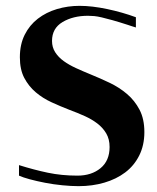

<svg xmlns="http://www.w3.org/2000/svg" viewBox="-20 -627 538 657"><path d="M45 -62Q96 -46 143.5 -36Q191 -26 245 -26Q293 -26 324 -51.5Q355 -77 355 -124Q355 -151 343.5 -170.5Q332 -190 313 -204.5Q294 -219 269.5 -230Q245 -241 218 -251Q187 -263 156.5 -277Q126 -291 102 -311.5Q78 -332 63 -360.5Q48 -389 48 -431Q48 -475 64.5 -508Q81 -541 109.5 -563Q138 -585 175 -596Q212 -607 252 -607Q295 -607 347 -596Q399 -585 445 -568V-533Q437 -535 430.5 -537.5Q424 -540 417 -542Q386 -552 364.5 -558Q343 -564 328 -567.5Q313 -571 302.5 -572Q292 -573 281 -573Q230 -573 194 -551.5Q158 -530 158 -487Q158 -465 169 -448Q180 -431 198 -418Q216 -405 240 -394Q264 -383 291 -372Q323 -359 355.5 -343.5Q388 -328 414.5 -305.5Q441 -283 457.5 -251.5Q474 -220 474 -175Q474 -130 456.5 -95Q439 -60 408.5 -37Q378 -14 337 -2Q296 10 249 10Q224 10 193.5 7Q163 4 134.5 -1.5Q106 -7 82 -13.5Q58 -20 45 -26Z"/></svg>

Font: Gamine
Style: Bold
Weight: 700
Designer: Tapiwanashe Sebastian Garikayi
Version: Version 1.000